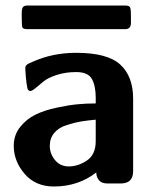

<svg xmlns="http://www.w3.org/2000/svg" viewBox="-20 -667 565 698"><path d="M59 -605V-620Q59 -634 63 -640.5Q67 -647 81 -647H434Q450 -647 453 -640Q456 -633 456 -610V-584Q456 -562 437 -561H81Q64 -561 61.5 -567Q59 -573 59 -605ZM30 -137Q30 -176 53 -205Q76 -234 108.5 -250Q141 -266 185.5 -275.5Q230 -285 262.5 -288Q295 -291 328 -291V-312Q328 -355 314 -380Q300 -405 257 -405Q218 -405 186 -394.5Q154 -384 138.5 -371Q123 -358 109.5 -347Q96 -336 90 -336L86 -337L82 -340Q79 -345 76.5 -364.5Q74 -384 73 -400L72 -417Q72 -422 72.5 -424.5Q73 -427 76 -430Q79 -433 80.5 -434Q82 -435 89 -438Q96 -441 100 -443Q172 -475 257 -475Q371 -475 417.5 -432Q464 -389 464 -308V-45Q464 0 419 0H371Q349 0 339.5 -12Q330 -24 330 -40Q264 11 176 11Q109 11 69.5 -35Q30 -81 30 -137ZM161 -137Q161 -108 180 -85Q199 -62 230 -62Q264 -62 296 -83.5Q328 -105 328 -154V-232Q297 -229 275 -225.5Q253 -222 223 -212.5Q193 -203 177 -183.5Q161 -164 161 -137Z"/></svg>

Font: CMU Sans Serif
Style: Bold
Weight: 700
Version: Version 0.7.0